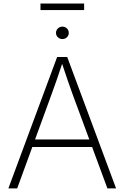

<svg xmlns="http://www.w3.org/2000/svg" viewBox="-20 -1043 689 1063"><path d="M26.4 0 296.4 -727.5H352.1L622.6 0H574.7L382.3 -520Q368.2 -559.6 352.3 -605.2Q336.4 -650.9 317.9 -708H330.1Q311.5 -650.9 295.4 -604.7Q279.3 -558.6 265.1 -520L75.2 0ZM142.6 -229V-271H506.8V-229ZM325.2 -826.7Q311 -826.7 300.5 -836.7Q290 -846.7 290 -860.8Q290 -875.5 300.5 -885.5Q311 -895.5 325.2 -895.5Q340.3 -895.5 350.6 -885.5Q360.8 -875.5 360.8 -860.8Q360.8 -846.7 350.6 -836.7Q340.3 -826.7 325.2 -826.7ZM445.8 -1023.4V-987.3H204.1V-1023.4Z"/></svg>

Font: Inter 17pt ExtraLight
Style: Regular
Weight: 250
Version: Version 4.001;git-66647c0bb